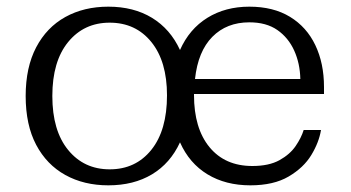

<svg xmlns="http://www.w3.org/2000/svg" viewBox="-20 -544 1053 576"><path d="M305 12Q232 12 176 -19Q120 -50 88.5 -109.5Q57 -169 57 -256Q57 -342 88.5 -402Q120 -462 176 -493Q232 -524 305 -524Q381 -524 436 -490.5Q491 -457 520 -394Q548 -457 602 -490.5Q656 -524 728 -524Q800 -524 850 -493.5Q900 -463 926 -408.5Q952 -354 952 -283V-262H562V-259Q562 -159 608.5 -102.5Q655 -46 737 -46Q787 -46 818.5 -63.5Q850 -81 867 -106Q884 -131 891 -154H943Q937 -117 914 -79Q891 -41 846 -14.5Q801 12 731 12Q657 12 602.5 -21Q548 -54 520 -117Q491 -54 436 -21Q381 12 305 12ZM309 -36Q387 -36 434 -94.5Q481 -153 481 -258Q481 -360 434 -418Q387 -476 309 -476Q232 -476 184.5 -418Q137 -360 137 -256Q137 -152 184.5 -94Q232 -36 309 -36ZM881 -307Q880 -354 862.5 -392.5Q845 -431 812 -454Q779 -477 728 -477Q660 -477 617 -433.5Q574 -390 565 -307Z"/></svg>

Font: Montagu Slab 16pt Light
Style: Regular
Weight: 300
Designer: Florian Karsten
Foundry: Florian Karsten
Version: Version 1.000; ttfautohint (v1.8.3)